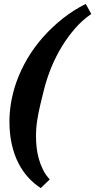

<svg xmlns="http://www.w3.org/2000/svg" viewBox="-20 -800 484 976"><path d="M187 156Q153 134 124 102.5Q95 71 73.5 29Q52 -13 40 -66Q28 -119 28 -182Q28 -279 62 -379Q84 -442 119 -501.5Q154 -561 200 -612.5Q246 -664 300.5 -707Q355 -750 416 -780L444 -729Q400 -699 363 -657Q326 -615 295 -564.5Q264 -514 240.5 -456.5Q217 -399 202 -338L184 -264Q175 -226 169 -187.5Q163 -149 163 -106Q163 -80 166 -51.5Q169 -23 177 6Q185 35 198.5 62.5Q212 90 233 112L187 156Z"/></svg>

Font: IBM Plex Serif
Style: Bold Italic
Weight: 700
Italic angle: -14°
Designer: Mike Abbink, Paul van der Laan, Pieter van Rosmalen
Foundry: Bold Monday
Version: Version 3.001